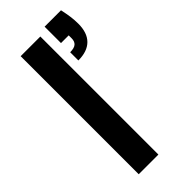

<svg xmlns="http://www.w3.org/2000/svg" viewBox="-237 -783 828 828"><g transform="rotate(-45 177.0 -368.5)"><path d="M69 0V-720H189V0ZM232 -531V-581Q257 -581 268 -590.5Q279 -600 279 -619V-637H232V-737H332Q338 -709 341 -687.5Q344 -666 344 -643Q344 -588 315.5 -559.5Q287 -531 232 -531Z"/></g></svg>

Font: DM Sans 10pt SemiBold
Style: Regular
Weight: 600
Version: Version 4.004;gftools[0.9.30]